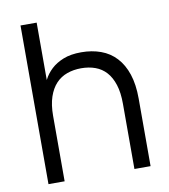

<svg xmlns="http://www.w3.org/2000/svg" viewBox="-81 -789 755 858"><g transform="rotate(-10 296.5 -360.0)"><path d="M459.7 -296.5Q459.7 -347 448.2 -382.7Q436.8 -418.3 416.3 -441Q395.8 -463.7 366.9 -474.2Q338 -484.7 303 -484.7Q268.3 -484.7 239.1 -474.2Q209.8 -463.8 188.5 -441.2Q167.2 -418.5 155.1 -382.8Q143 -347 143 -296.5L126.3 -416.7Q132.2 -438.2 144.5 -462.5Q156.8 -486.8 178.7 -507.4Q200.5 -528 234 -541.5Q267.5 -555 315.7 -555Q364.3 -555 404.5 -540.3Q444.7 -525.7 473.2 -495Q501.8 -464.3 517.4 -417.6Q533 -370.8 533 -306.7V0H459.7ZM69.7 0V-720H143V0Z"/></g></svg>

Font: Vela Sans GX ExtLt
Style: Regular
Weight: 200
Designer: Principal design: Mikhail Sharanda - project Manrope.
Design modification: Ravid Balaliev
Foundry: Mikhail Sharanda
Version: Version 1.001